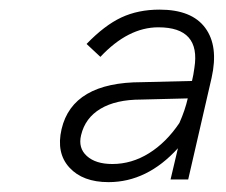

<svg xmlns="http://www.w3.org/2000/svg" viewBox="-20 -717 462 393"><path d="M202.1 -344.2Q149.4 -344.2 122.1 -374Q94.7 -403.8 106 -452.6Q128.4 -548.8 270.5 -548.8L373 -551.3Q376 -563.5 377.9 -578.1Q391.1 -661.1 304.2 -661.1Q242.2 -661.1 185.5 -600.6L157.2 -627Q193.8 -665 228.3 -681.2Q262.7 -697.3 306.6 -697.3Q372.6 -697.3 400.1 -659.9Q427.7 -622.6 413.1 -557.6L365.2 -349.6H329.1L344.2 -413.6Q281.2 -344.2 202.1 -344.2ZM210 -381.3Q249.5 -381.3 284.9 -403.3Q320.3 -425.3 347.2 -465.3Q358.9 -491.7 364.3 -515.6L268.6 -513.2Q217.3 -513.2 185.8 -494.4Q154.3 -475.6 146 -440.4Q139.6 -414.1 157.7 -397.7Q175.8 -381.3 210 -381.3Z"/></svg>

Font: HK Grotesk Legacy
Style: Italic
Weight: 400
Italic angle: -13°
Designer: Alfredo Marco Pradil
Foundry: Hanken Design Co.
Version: Version 2.022;PS 002.022;hotconv 1.0.88;makeotf.lib2.5.64775